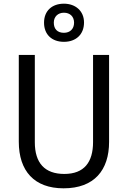

<svg xmlns="http://www.w3.org/2000/svg" viewBox="-20 -1012 694 1042"><path d="M327 -785C391 -785 436 -824 436 -890C436 -953 389 -992 327 -992C262 -992 219 -953 219 -889C219 -824 262 -785 327 -785ZM327 -834C291 -834 272 -855 272 -889C272 -922 295 -943 327 -943C360 -943 382 -922 382 -889C382 -855 360 -834 327 -834ZM572 -242V-714H485V-241C485 -132 437 -68 329 -68C223 -68 169 -127 169 -240V-714H82V-243C82 -84 166 10 325 10C492 10 572 -89 572 -242Z"/></svg>

Font: Noto Sans Georgian SemiCondensed
Style: Regular
Weight: 400
Width: 4
Designer: Monotype Design Team, Akaki Razmadze
Foundry: Google LLC
Version: Version 2.005